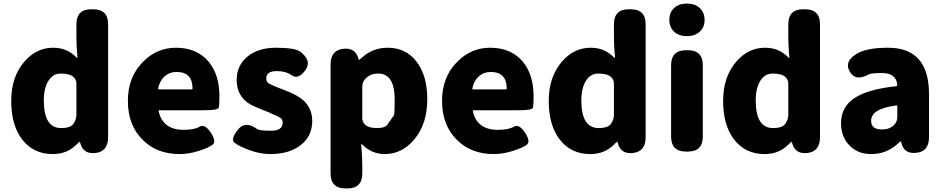

<svg xmlns="http://www.w3.org/2000/svg" viewBox="-20 -851 5301 1078"><path d="M276 14Q169 14 106 -66Q43 -146 43 -285Q43 -418 116 -504Q184 -583 278 -583Q322 -583 356 -567Q384 -554 411 -527Q415 -524 415 -529L412 -565Q409 -609 409 -653V-715Q409 -799 493 -799H503Q587 -799 587 -715V-81Q587 0 516 8Q446 16 430 -50Q429 -55 427 -55Q425 -55 408 -38Q356 14 276 14ZM323 -132Q377 -132 393 -157Q409 -180 409 -208V-381Q409 -404 392 -419Q372 -438 320 -438Q280 -438 255 -402Q226 -361 226 -287Q226 -132 323 -132Z M988 14Q861 14 782 -65Q698 -147 698 -285Q698 -418 782 -503Q860 -583 968 -583Q1086 -583 1152 -504Q1212 -431 1212 -309Q1212 -260 1208 -246Q1204 -232 1127 -232H875Q870 -232 871 -227Q893 -122 1012 -122Q1071 -122 1100.5 -139.5Q1130 -157 1164 -106Q1197 -55 1172.5 -37.5Q1148 -20 1093.5 -3Q1039 14 988 14ZM868 -354Q867 -349 872 -349H1056Q1061 -349 1061 -354Q1061 -447 971 -447Q932 -447 904 -422Q876 -397 868 -354Z M1496 14Q1441 14 1381 -8Q1321 -30 1297 -49.5Q1273 -69 1315 -122Q1357 -176 1424 -126Q1436 -117 1501.5 -117Q1567 -117 1567 -162Q1567 -182 1553.5 -190Q1540 -198 1504 -213L1492 -219Q1454 -235 1416 -250Q1309 -293 1309 -403Q1309 -484 1369.5 -533.5Q1430 -583 1529 -583Q1637 -583 1667 -560Q1733 -509 1694 -456Q1654 -403 1619.5 -427.5Q1585 -452 1535 -452Q1475 -452 1475 -411Q1475 -391 1488 -383Q1501 -375 1536 -361L1583 -343Q1651 -317 1685 -286Q1733 -241 1733 -172Q1733 -90 1673 -40Q1609 14 1496 14Z M1920 207Q1836 207 1836 123V-488Q1836 -569 1907 -577Q1977 -585 1993 -519Q1994 -514 1995.5 -514Q1997 -514 2016 -531Q2075 -583 2157 -583Q2259 -583 2319 -504.5Q2379 -426 2379 -294Q2379 -154 2305 -67Q2237 14 2140 14Q2067 14 2012 -41Q2008 -45 2008 -40L2011 0Q2014 44 2014 88V123Q2014 207 1930 207ZM2192 -204Q2196 -210 2196 -291Q2196 -438 2104 -438Q2058 -438 2031 -408Q2014 -390 2014 -365V-187Q2014 -165 2031 -150Q2051 -132 2096.5 -132Q2142 -132 2154.5 -150.5Q2167 -169 2192 -204Z M2752 14Q2625 14 2546 -65Q2462 -147 2462 -285Q2462 -418 2546 -503Q2624 -583 2732 -583Q2850 -583 2916 -504Q2976 -431 2976 -309Q2976 -260 2972 -246Q2968 -232 2891 -232H2639Q2634 -232 2635 -227Q2657 -122 2776 -122Q2835 -122 2864.5 -139.5Q2894 -157 2928 -106Q2961 -55 2936.5 -37.5Q2912 -20 2857.5 -3Q2803 14 2752 14ZM2632 -354Q2631 -349 2636 -349H2820Q2825 -349 2825 -354Q2825 -447 2735 -447Q2696 -447 2668 -422Q2640 -397 2632 -354Z M3294 14Q3187 14 3124 -66Q3061 -146 3061 -285Q3061 -418 3134 -504Q3202 -583 3296 -583Q3340 -583 3374 -567Q3402 -554 3429 -527Q3433 -524 3433 -529L3430 -565Q3427 -609 3427 -653V-715Q3427 -799 3511 -799H3521Q3605 -799 3605 -715V-81Q3605 0 3534 8Q3464 16 3448 -50Q3447 -55 3445 -55Q3443 -55 3426 -38Q3374 14 3294 14ZM3341 -132Q3395 -132 3411 -157Q3427 -180 3427 -208V-381Q3427 -404 3410 -419Q3390 -438 3338 -438Q3298 -438 3273 -402Q3244 -361 3244 -287Q3244 -132 3341 -132Z M3832 0Q3748 0 3748 -84V-485Q3748 -569 3832 -569H3842Q3926 -569 3926 -485V-84Q3926 0 3842 0ZM3836.5 -648Q3792 -648 3765 -673Q3738 -698 3738 -739.5Q3738 -781 3765 -806Q3792 -831 3836.5 -831Q3881 -831 3908.5 -806Q3936 -781 3936 -739.5Q3936 -698 3908.5 -673Q3881 -648 3836.5 -648Z M4273 14Q4166 14 4103 -66Q4040 -146 4040 -285Q4040 -418 4113 -504Q4181 -583 4275 -583Q4319 -583 4353 -567Q4381 -554 4408 -527Q4412 -524 4412 -529L4409 -565Q4406 -609 4406 -653V-715Q4406 -799 4490 -799H4500Q4584 -799 4584 -715V-81Q4584 0 4513 8Q4443 16 4427 -50Q4426 -55 4424 -55Q4422 -55 4405 -38Q4353 14 4273 14ZM4320 -132Q4374 -132 4390 -157Q4406 -180 4406 -208V-381Q4406 -404 4389 -419Q4369 -438 4317 -438Q4277 -438 4252 -402Q4223 -361 4223 -287Q4223 -132 4320 -132Z M4871 14Q4794 14 4747 -37Q4702 -85 4702 -159Q4702 -250 4777 -300Q4852 -350 5012 -367Q5018 -368 5018 -374Q5012 -441 4932 -441Q4872 -441 4857 -433Q4784 -392 4751 -449Q4718 -506 4790 -549Q4846 -583 4966 -583Q5196 -583 5196 -323V-81Q5196 0 5125 7Q5054 15 5040 -52Q5039 -57 5036.5 -57Q5034 -57 5016 -40Q4955 14 4871 14ZM4932 -124Q4976 -124 5001 -151Q5018 -169 5018 -193V-255Q5018 -260 5013 -259Q4871 -241 4871 -173Q4871 -124 4932 -124Z"/></svg>

Font: Resource Han Rounded JP Heavy
Style: Regular
Weight: 900
Designer: Cyano Hao (round all glyphs); Ryoko NISHIZUKA 西塚涼子 (kana, bopomofo & ideographs); Paul D. Hunt (Latin, Greek & Cyrillic)
Foundry: Cyano Hao
Version: 0.990